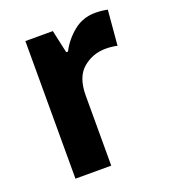

<svg xmlns="http://www.w3.org/2000/svg" viewBox="-108 -636 631 716"><g transform="rotate(-20 207.5 -278.0)"><path d="M350 -556Q375 -556 399 -551L387 -412Q379 -414 366.5 -415.5Q354 -417 342 -417Q289 -417 250.5 -384Q212 -351 212 -278V0H70V-546H179L199 -455H206Q227 -496 264 -526Q301 -556 350 -556Z"/></g></svg>

Font: Noto Sans Devanagari UI SemiCondensed
Style: Bold
Weight: 700
Width: 4
Designer: Jelle Bosma - Monotype Design Team
Foundry: Monotype Imaging Inc.
Version: Version 2.004; ttfautohint (v1.8.4.7-5d5b)